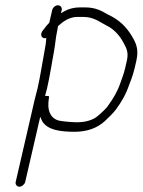

<svg xmlns="http://www.w3.org/2000/svg" viewBox="-20 -500 540 727"><path d="M177.7 -462 166.6 -414C158.7 -406 152.3 -398.3 147.3 -391L140.2 -382C130 -366.5 139.2 -351.7 155.2 -356C154.7 -339.8 151.6 -322.7 147.7 -302C139.1 -256.5 132.7 -211.1 122.1 -165C118.2 -151 114.7 -137.3 111.6 -124L39.4 189C37.2 198.2 44 207 53.2 207C62.4 207 73.2 198.2 75.4 189L132.4 -58C134.9 -51.3 137.7 -45 141 -39C161.6 -8.7 204.6 -1 262.2 -1C310.2 -1 348 -15.2 376.5 -41C386 -49.7 413 -75.8 420.1 -87C440.1 -114.4 457.3 -143.2 469.8 -181L477.2 -200L483.8 -220C486 -226.7 487.9 -233.3 489.4 -240L496.3 -270C506.4 -313.6 494.9 -336.9 480.1 -362C458.5 -398.6 430.5 -425.8 388.7 -445C364.5 -458.7 342.8 -472 302 -472H282C260.6 -472 241.2 -466.9 224.7 -458L210.9 -450L213.7 -462C215.9 -471.5 209 -480 199.3 -480C189.6 -480 179.9 -471.5 177.7 -462ZM273.7 -436H293.7C336.7 -436 357.1 -416.3 384 -403C411.4 -390 433.4 -364.9 446.9 -339.5C457.6 -319.3 468.1 -303.7 460.3 -270L453.4 -240C449.1 -221.5 441.9 -203.6 435.9 -186C424.7 -153 408.2 -126.2 390.6 -102C385.4 -92 362.7 -71.3 355 -65C335.2 -45.8 305.4 -37 270.5 -37C257.7 -37 236.9 -38.6 226.2 -40L210.7 -42C175.8 -46.5 161 -74.6 163.2 -109L164.4 -123C164.7 -127 165.2 -130.7 165.9 -134C166.4 -136 161.3 -137 150.6 -137C152.6 -145.7 155.1 -155 158.1 -165C168.9 -211.9 175.4 -257.8 184.2 -304C189.5 -332.3 190.6 -357.6 197.1 -386C197.7 -391.3 198.5 -396.3 199.6 -401C218.5 -418.8 242.7 -436 273.7 -436Z"/></svg>

Font: HoneyBee
Style: LitIt
Weight: 300
Foundry: Cannot Into Space Fonts
Version: Version 0.89